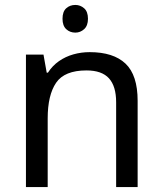

<svg xmlns="http://www.w3.org/2000/svg" viewBox="-20 -757 658 777"><path d="M285 -737Q305 -737 320.5 -723.5Q336 -710 336 -681Q336 -653 320.5 -639Q305 -625 285 -625Q263 -625 248 -639Q233 -653 233 -681Q233 -710 248 -723.5Q263 -737 285 -737ZM343 -546Q439 -546 488 -499.5Q537 -453 537 -349V0H450V-343Q450 -408 421 -440Q392 -472 330 -472Q241 -472 207 -422Q173 -372 173 -278V0H85V-536H156L169 -463H174Q192 -491 218.5 -509.5Q245 -528 277 -537Q309 -546 343 -546Z"/></svg>

Font: lbangla85
Style: Book
Weight: 400
Designer: Jelle Bosma - Monotype Design Team
Foundry: Monotype Imaging Inc.
Version: Version 2.003